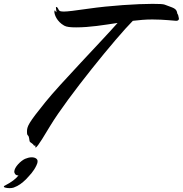

<svg xmlns="http://www.w3.org/2000/svg" viewBox="-170 -737 948 996"><path d="M757 -646C755 -655 755 -660 750 -666C746 -696 729 -695 684 -713C677 -716 654 -717 621 -717C542 -717 399 -708 289 -692C218 -682 181 -677 160 -677C137 -677 136 -683 131 -693C128 -698 125 -701 123 -701C121 -701 120 -700 120 -697C120 -690 123 -682 123 -674C122 -674 120 -675 117 -680C116 -682 116 -683 115 -683C113 -683 112 -680 112 -676C112 -662 124 -626 163 -604C175 -597 196 -595 225 -595C296 -595 367 -607 440 -618C359 -526 138 -298 66 -208C-24 -97 -30 -81 -30 -54C-30 -27 -23 -43 -19 -20C-15 2 -19 -4 -4 7C7 15 5 19 7 19C8 19 11 18 12 18C14 18 14 18 14 19C14 21 13 24 13 26C13 27 13 28 15 28C25 28 69 -50 91 -85C180 -232 434 -544 519 -629C552 -633 585 -636 620 -636C682 -636 734 -629 744 -629C750 -629 758 -631 758 -640C758 -642 758 -644 757 -646ZM19 121C24 111 25 105 25 99C25 89 15 79 -6 79C-17 79 -31 83 -40 87C-62 97 -96 130 -96 154C-96 160 -91 174 -74 173C-87 190 -110 208 -145 226C-150 228 -150 230 -150 232C-150 235 -137 239 -120 239C-113 239 -104 238 -99 236C-72 226 -56 213 -36 194C-14 170 4 153 19 121Z"/></svg>

Font: Oregano
Style: Italic
Weight: 400
Italic angle: -12°
Designer: Astigmatic (AOETI)
Foundry: Astigmatic (AOETI)
Version: Version 1.000